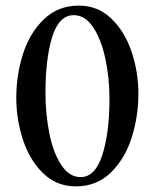

<svg xmlns="http://www.w3.org/2000/svg" viewBox="-20 -650 537 684"><path d="M38 -302Q38 -383 62 -458Q86 -533 136.5 -581.5Q187 -630 261 -630Q329 -630 377 -583.5Q425 -537 449 -465Q473 -393 473 -316Q473 -235 449 -159.5Q425 -84 374.5 -35Q324 14 250 14Q182 14 134 -32.5Q86 -79 62 -151.5Q38 -224 38 -302ZM370 -298Q370 -374 355 -442.5Q340 -511 311.5 -553.5Q283 -596 243 -596Q190 -596 166 -518.5Q142 -441 142 -320Q142 -243 156 -174Q170 -105 198.5 -62Q227 -19 267 -19Q319 -19 344.5 -98Q370 -177 370 -298Z"/></svg>

Font: EB Garamond Medium
Style: Regular
Weight: 500
Designer: Georg Duffner and Octavio Pardo
Foundry: Georg Duffner
Version: Version 1.000